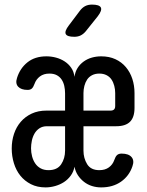

<svg xmlns="http://www.w3.org/2000/svg" viewBox="-20 -805 640 835"><path d="M263 -324V-399Q263 -416 259.5 -431.5Q256 -447 248 -459Q240 -471 227 -478Q214 -485 195 -485Q170 -485 153.5 -472.5Q137 -460 130 -440Q125 -426 118.5 -420Q112 -414 100 -414Q72 -414 59 -428Q46 -442 54 -466Q67 -508 99.5 -534Q132 -560 182 -560Q203 -560 223.5 -554.5Q244 -549 261 -538Q278 -527 289.5 -510.5Q301 -494 304 -471Q307 -493 317.5 -509.5Q328 -526 344 -537.5Q360 -549 379.5 -554.5Q399 -560 420 -560Q455 -560 482 -547.5Q509 -535 527.5 -513Q546 -491 555.5 -462Q565 -433 565 -400V-336Q565 -295 545.5 -275.5Q526 -256 485 -256H343V-150Q343 -117 359 -91Q375 -65 412 -65Q437 -65 453.5 -77Q470 -89 477 -109Q482 -124 489 -130.5Q496 -137 509 -137Q539 -137 552 -122Q565 -107 556 -82Q542 -40 506.5 -15Q471 10 420 10Q399 10 380 4Q361 -2 345.5 -14Q330 -26 319 -42.5Q308 -59 304 -80Q300 -58 287.5 -41Q275 -24 258 -13Q241 -2 220 4Q199 10 178 10Q142 10 114.5 -4Q87 -18 68.5 -41Q50 -64 40.5 -95Q31 -126 31 -159Q31 -193 41 -223Q51 -253 70.5 -275.5Q90 -298 118 -311Q146 -324 182 -324ZM263 -256H184Q165 -256 151.5 -247Q138 -238 130 -224Q122 -210 118.5 -193Q115 -176 115 -160Q115 -142 119.5 -125Q124 -108 133 -94.5Q142 -81 156.5 -73Q171 -65 191 -65Q229 -65 246 -90.5Q263 -116 263 -150ZM343 -324H461Q471 -324 476 -329Q481 -334 481 -344V-400Q481 -416 477 -431.5Q473 -447 465 -459Q457 -471 443.5 -478Q430 -485 412 -485Q394 -485 380.5 -478Q367 -471 359 -459Q351 -447 347 -431.5Q343 -416 343 -400ZM303 -645Q272 -645 266 -657Q260 -669 279 -694L328 -759Q338 -772 350.5 -778.5Q363 -785 380 -785Q412 -785 418.5 -772.5Q425 -760 405 -734L353 -669Q343 -657 331 -651Q319 -645 303 -645Z"/></svg>

Font: Maple Mono NL
Style: Regular
Weight: 400
Monospace: yes
Designer: subframe7536
Version: Version 7.000